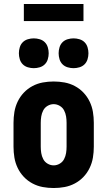

<svg xmlns="http://www.w3.org/2000/svg" viewBox="-20 -938 540 966"><path d="M250 8Q222 8 195 3Q168 -2 143.5 -15Q119 -28 100 -48Q81 -68 69 -93Q57 -118 52.5 -145Q48 -172 48 -200V-320Q48 -348 52.5 -375Q57 -402 69 -427Q81 -452 100 -472Q119 -492 143.5 -505Q168 -518 195 -523Q222 -528 250 -528Q278 -528 305 -523Q332 -518 356.5 -505Q381 -492 400 -472Q419 -452 431 -427Q443 -402 447.5 -375Q452 -348 452 -320V-200Q452 -172 447.5 -145Q443 -118 431 -93Q419 -68 400 -48Q381 -28 356.5 -15Q332 -2 305 3Q278 8 250 8ZM250 -106Q266 -106 280.5 -114.5Q295 -123 302.5 -137.5Q310 -152 312.5 -168Q315 -184 315 -200V-320Q315 -336 312.5 -352Q310 -368 302.5 -382.5Q295 -397 280.5 -405.5Q266 -414 250 -414Q234 -414 219.5 -405.5Q205 -397 197.5 -382.5Q190 -368 187.5 -352Q185 -336 185 -320V-200Q185 -184 187.5 -168Q190 -152 197.5 -137.5Q205 -123 219.5 -114.5Q234 -106 250 -106ZM350 -595Q335 -595 320 -599.5Q305 -604 294.5 -614.5Q284 -625 279.5 -640Q275 -655 275 -670Q275 -685 279.5 -700Q284 -715 294.5 -725.5Q305 -736 320 -740.5Q335 -745 350 -745Q365 -745 380 -740.5Q395 -736 405.5 -725.5Q416 -715 420.5 -700Q425 -685 425 -670Q425 -655 420.5 -640Q416 -625 405.5 -614.5Q395 -604 380 -599.5Q365 -595 350 -595ZM150 -595Q135 -595 120 -599.5Q105 -604 94.5 -614.5Q84 -625 79.5 -640Q75 -655 75 -670Q75 -685 79.5 -700Q84 -715 94.5 -725.5Q105 -736 120 -740.5Q135 -745 150 -745Q165 -745 180 -740.5Q195 -736 205.5 -725.5Q216 -715 220.5 -700Q225 -685 225 -670Q225 -655 220.5 -640Q216 -625 205.5 -614.5Q195 -604 180 -599.5Q165 -595 150 -595ZM100 -832V-918H400V-832Z"/></svg>

Font: Iosevka Term Curly Heavy
Style: Regular
Weight: 900
Designer: Belleve Invis
Foundry: Belleve Invis
Version: Version 32.3.0